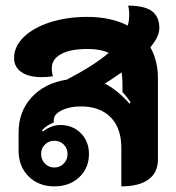

<svg xmlns="http://www.w3.org/2000/svg" viewBox="-20 -653 626 682"><path d="M514 -485Q541 -438 541 -374V-87Q541 -40 507.5 -15.5Q474 9 411 9V-128Q411 -198 373 -236.5Q335 -275 267 -275Q227 -275 199 -261Q171 -247 171 -227V-218Q145 -208 129 -190L132 -186Q164 -209 194 -209Q238 -209 267 -180Q296 -151 296 -106Q296 -56 261.5 -23.5Q227 9 173 9Q117 9 81.5 -26.5Q46 -62 46 -118V-182Q46 -257 92.5 -307.5Q139 -358 217 -370Q315 -421 366 -465Q339 -479 290 -479Q230 -479 197 -461Q164 -443 164 -411Q164 -394 168 -382Q147 -379 128 -379Q82 -379 56 -397Q30 -415 30 -447Q30 -488 64.5 -521.5Q99 -555 158.5 -574Q218 -593 290 -593Q374 -593 434 -562Q439 -582 439 -599Q439 -621 435 -633Q493 -633 519.5 -613.5Q546 -594 546 -553Q546 -523 514 -485ZM444 -289Q432 -308 415 -326V-358Q415 -378 412 -396Q377 -371 352 -356Q394 -336 440 -285ZM126 -106Q126 -86 139.5 -72Q153 -58 173 -58Q193 -58 206.5 -72Q220 -86 220 -106Q220 -126 206.5 -139.5Q193 -153 173 -153Q153 -153 139.5 -139.5Q126 -126 126 -106Z"/></svg>

Font: K2D ExtraBold
Style: Regular
Weight: 800
Designer: Katatrad Aksorn Co.,Ltd.
Foundry: Cadson Demak Co.,Ltd.
Version: Version 1.000; ttfautohint (v1.6)